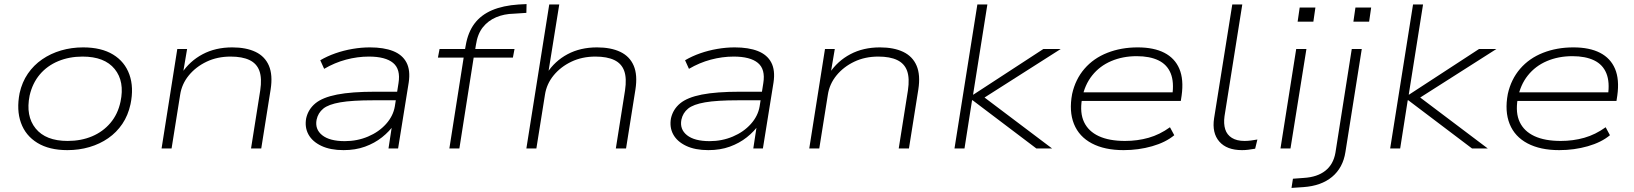

<svg xmlns="http://www.w3.org/2000/svg" viewBox="-20 -727 8001 940"><path d="M310 8Q221 8 163 -27.5Q105 -63 82.5 -126Q60 -189 76 -271Q88 -325 116.5 -366.5Q145 -408 186.5 -436.5Q228 -465 279 -480Q330 -495 387 -495Q476 -495 533.5 -460Q591 -425 613.5 -362Q636 -299 619 -217Q607 -162 579 -120.5Q551 -79 510 -50.5Q469 -22 418 -7Q367 8 310 8ZM311 -37Q377 -37 430.5 -59.5Q484 -82 520.5 -125Q557 -168 570 -229Q591 -328 541.5 -389Q492 -450 384 -450Q319 -450 265 -427.5Q211 -405 175 -362.5Q139 -320 125 -259Q105 -159 154.5 -98Q204 -37 311 -37Z M771 0 848 -487H896L876 -369H870Q909 -428 972 -461.5Q1035 -495 1117 -495Q1185 -495 1231 -473Q1277 -451 1296.5 -405.5Q1316 -360 1305 -289L1259 0H1209L1254 -284Q1263 -344 1250 -380Q1237 -416 1201.5 -433Q1166 -450 1109 -450Q1044 -450 991.5 -425Q939 -400 904.5 -358Q870 -316 862 -263L820 0Z M1662 8Q1597 8 1553 -13Q1509 -34 1490 -69Q1471 -104 1479 -148Q1489 -192 1524 -221Q1559 -250 1630 -264Q1701 -278 1818 -278H1939L1932 -236H1808Q1704 -236 1646 -226Q1588 -216 1562.5 -195Q1537 -174 1530 -141Q1521 -94 1557.5 -65Q1594 -36 1668 -36Q1729 -36 1782 -58.5Q1835 -81 1870 -120Q1905 -159 1913 -206L1931 -320Q1942 -388 1904.5 -419Q1867 -450 1786 -450Q1730 -450 1674 -435Q1618 -420 1567 -390L1548 -432Q1582 -452 1622 -466Q1662 -480 1705.5 -487.5Q1749 -495 1791 -495Q1859 -495 1904.5 -477Q1950 -459 1970 -421Q1990 -383 1981 -323L1929 0H1882L1900 -118L1911 -119Q1887 -84 1850.5 -55Q1814 -26 1767 -9Q1720 8 1662 8Z M2180 0 2250 -445H2124L2132 -487H2268L2255 -477L2260 -504Q2271 -569 2303 -611.5Q2335 -654 2389 -677Q2443 -700 2519 -705L2558 -707L2557 -664L2496 -660Q2448 -659 2409 -642.5Q2370 -626 2344 -593.5Q2318 -561 2310 -507L2305 -476L2296 -487H2499L2491 -445H2299L2229 0Z M2557 0 2669 -705H2718L2664 -369H2658Q2696 -428 2758.5 -461.5Q2821 -495 2903 -495Q2971 -495 3017 -473Q3063 -451 3082.5 -405.5Q3102 -360 3091 -289L3045 0H2995L3040 -284Q3049 -344 3036 -380Q3023 -416 2987.5 -433Q2952 -450 2895 -450Q2830 -450 2777.5 -425Q2725 -400 2690.5 -358Q2656 -316 2648 -263L2606 0Z M3448 8Q3383 8 3339 -13Q3295 -34 3276 -69Q3257 -104 3265 -148Q3275 -192 3310 -221Q3345 -250 3416 -264Q3487 -278 3604 -278H3725L3718 -236H3594Q3490 -236 3432 -226Q3374 -216 3348.5 -195Q3323 -174 3316 -141Q3307 -94 3343.5 -65Q3380 -36 3454 -36Q3515 -36 3568 -58.5Q3621 -81 3656 -120Q3691 -159 3699 -206L3717 -320Q3728 -388 3690.5 -419Q3653 -450 3572 -450Q3516 -450 3460 -435Q3404 -420 3353 -390L3334 -432Q3368 -452 3408 -466Q3448 -480 3491.5 -487.5Q3535 -495 3577 -495Q3645 -495 3690.5 -477Q3736 -459 3756 -421Q3776 -383 3767 -323L3715 0H3668L3686 -118L3697 -119Q3673 -84 3636.5 -55Q3600 -26 3553 -9Q3506 8 3448 8Z M3942 0 4019 -487H4067L4047 -369H4041Q4080 -428 4143 -461.5Q4206 -495 4288 -495Q4356 -495 4402 -473Q4448 -451 4467.5 -405.5Q4487 -360 4476 -289L4430 0H4380L4425 -284Q4434 -344 4421 -380Q4408 -416 4372.5 -433Q4337 -450 4280 -450Q4215 -450 4162.5 -425Q4110 -400 4075.5 -358Q4041 -316 4033 -263L3991 0Z M4653 0 4765 -705H4814L4744 -264H4746L5088 -487H5173L4782 -238L4773 -270L5131 0H5054L4742 -236H4739L4702 0Z M5481 8Q5388 8 5325.5 -25Q5263 -58 5238 -120Q5213 -182 5229 -267Q5245 -339 5289.5 -390.5Q5334 -442 5401.5 -468.5Q5469 -495 5550 -495Q5629 -495 5680.5 -468.5Q5732 -442 5754 -390Q5776 -338 5765 -259L5761 -233H5255L5261 -275H5745L5719 -259Q5729 -325 5711.5 -368Q5694 -411 5651.5 -431.5Q5609 -452 5545 -452Q5477 -452 5420.5 -428Q5364 -404 5327 -357.5Q5290 -311 5278 -246L5277 -241Q5266 -174 5287.5 -129Q5309 -84 5359.5 -60.5Q5410 -37 5488 -37Q5549 -37 5603.5 -52.5Q5658 -68 5708 -104L5729 -65Q5687 -30 5620.5 -11Q5554 8 5481 8Z M6061 8Q5986 8 5949.5 -34Q5913 -76 5924 -148L6013 -705H6062L5975 -158Q5970 -121 5978.5 -94Q5987 -67 6011 -52Q6035 -37 6073 -37Q6087 -37 6104 -39Q6121 -41 6136 -44L6125 1Q6107 4 6092 6Q6077 8 6061 8Z M6333 -621 6343 -690H6420L6410 -621ZM6249 0 6326 -487H6376L6298 0Z M6606 -621 6616 -690H6693L6683 -621ZM6303 193 6310 148 6364 144Q6429 140 6468.5 109Q6508 78 6518 21L6598 -487H6647L6567 17Q6561 56 6544.5 86.5Q6528 117 6501.5 139Q6475 161 6440 173.5Q6405 186 6362 189Z M6786 0 6898 -705H6947L6877 -264H6879L7221 -487H7306L6915 -238L6906 -270L7264 0H7187L6875 -236H6872L6835 0Z M7614 8Q7521 8 7458.5 -25Q7396 -58 7371 -120Q7346 -182 7362 -267Q7378 -339 7422.5 -390.5Q7467 -442 7534.5 -468.5Q7602 -495 7683 -495Q7762 -495 7813.5 -468.5Q7865 -442 7887 -390Q7909 -338 7898 -259L7894 -233H7388L7394 -275H7878L7852 -259Q7862 -325 7844.5 -368Q7827 -411 7784.5 -431.5Q7742 -452 7678 -452Q7610 -452 7553.5 -428Q7497 -404 7460 -357.5Q7423 -311 7411 -246L7410 -241Q7399 -174 7420.5 -129Q7442 -84 7492.5 -60.5Q7543 -37 7621 -37Q7682 -37 7736.5 -52.5Q7791 -68 7841 -104L7862 -65Q7820 -30 7753.5 -11Q7687 8 7614 8Z"/></svg>

Font: Nunito Sans 10pt Expanded ExtraLight
Style: Italic
Weight: 250
Width: 7
Italic angle: -9°
Designer: Vernon Adams
Foundry: Vernon Adams
Version: Version 3.101;gftools[0.9.27]